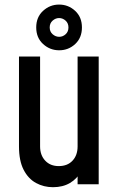

<svg xmlns="http://www.w3.org/2000/svg" viewBox="-20 -786 508 819"><path d="M206 12.5Q166.5 12.5 133.5 -5.5Q100.5 -23.5 80.8 -61.8Q61 -100 61 -161.5V-545H151V-161.5Q151 -124 172.8 -100.8Q194.5 -77.5 230.5 -77.5Q268 -77.5 289.5 -100.8Q311 -124 311 -161.5V-545H401V0H311V-76L326.5 -56Q309 -23.5 278.5 -5.5Q248 12.5 206 12.5ZM232.5 -571.5Q193 -571.5 163.8 -598.2Q134.5 -625 134.5 -669Q134.5 -713 163.8 -739.8Q193 -766.5 232 -766.5Q271.5 -766.5 300.5 -739.8Q329.5 -713 329.5 -669Q329.5 -625 300.8 -598.2Q272 -571.5 232.5 -571.5ZM232.5 -629Q248 -629 260 -640Q272 -651 272 -669Q272 -687 259.8 -698Q247.5 -709 232 -709Q217 -709 204.5 -698Q192 -687 192 -669Q192 -651 204.5 -640Q217 -629 232.5 -629Z"/></svg>

Font: Mohave Light Medium
Style: Regular
Weight: 500
Version: Version 2.003